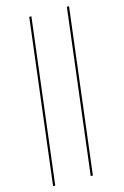

<svg xmlns="http://www.w3.org/2000/svg" viewBox="-136 -780 666 1035"><g transform="rotate(-15 197.0 -262.5)"><path d="M150 -720 38 195H26L138 -720ZM360 -720 248 195H236L348 -720Z"/></g></svg>

Font: Lato Hairline
Style: Italic
Weight: 100
Italic angle: -7°
Designer: Lukasz Dziedzic
Foundry: tyPoland Lukasz Dziedzic
Version: Version 2.007; 2014-02-27